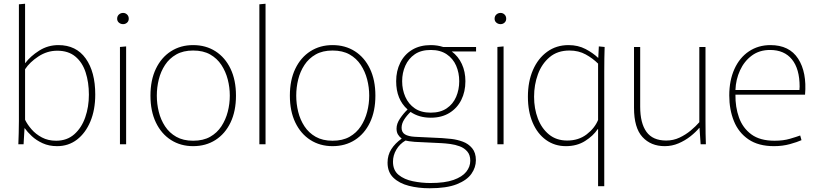

<svg xmlns="http://www.w3.org/2000/svg" viewBox="-20 -771 4371 1026"><path d="M285 10Q242 10 208 -5.5Q174 -21 150 -43.5Q126 -66 112 -86H111L106 0H78Q79 -27 80 -59.5Q81 -92 81 -125V-748L114 -751V-434H115Q143 -471 189.5 -500.5Q236 -530 292 -530Q387 -530 438 -458.5Q489 -387 489 -266Q489 -184 463 -122Q437 -60 391.5 -25Q346 10 285 10ZM280 -19Q338 -19 377 -53.5Q416 -88 435.5 -144Q455 -200 455 -265Q455 -331 437.5 -384.5Q420 -438 382.5 -469Q345 -500 286 -500Q232 -500 185.5 -469.5Q139 -439 114 -401V-131Q126 -106 148.5 -80Q171 -54 204 -36.5Q237 -19 280 -19Z M638 -642Q625 -642 615.5 -650Q606 -658 606 -671Q606 -685 615.5 -693.5Q625 -702 638 -702Q650 -702 659 -693.5Q668 -685 668 -671Q668 -658 659 -650Q650 -642 638 -642ZM621 -520 654 -523V0H621Z M1012 10Q945 10 893.5 -23Q842 -56 813 -116.5Q784 -177 784 -260Q784 -343 813 -403.5Q842 -464 893.5 -497Q945 -530 1012 -530Q1080 -530 1131.5 -497Q1183 -464 1212 -403.5Q1241 -343 1241 -260Q1241 -177 1212 -116.5Q1183 -56 1131.5 -23Q1080 10 1012 10ZM1012 -19Q1066 -19 1103 -40Q1140 -61 1163 -96Q1186 -131 1197 -173.5Q1208 -216 1208 -260Q1208 -304 1197 -346.5Q1186 -389 1163 -424Q1140 -459 1103 -480Q1066 -501 1012 -501Q959 -501 922 -480Q885 -459 862 -424Q839 -389 828.5 -346.5Q818 -304 818 -260Q818 -216 828.5 -173.5Q839 -131 862 -96Q885 -61 922 -40Q959 -19 1012 -19Z M1366 -748 1399 -751V0H1366Z M1757 10Q1690 10 1638.5 -23Q1587 -56 1558 -116.5Q1529 -177 1529 -260Q1529 -343 1558 -403.5Q1587 -464 1638.5 -497Q1690 -530 1757 -530Q1825 -530 1876.5 -497Q1928 -464 1957 -403.5Q1986 -343 1986 -260Q1986 -177 1957 -116.5Q1928 -56 1876.5 -23Q1825 10 1757 10ZM1757 -19Q1811 -19 1848 -40Q1885 -61 1908 -96Q1931 -131 1942 -173.5Q1953 -216 1953 -260Q1953 -304 1942 -346.5Q1931 -389 1908 -424Q1885 -459 1848 -480Q1811 -501 1757 -501Q1704 -501 1667 -480Q1630 -459 1607 -424Q1584 -389 1573.5 -346.5Q1563 -304 1563 -260Q1563 -216 1573.5 -173.5Q1584 -131 1607 -96Q1630 -61 1667 -40Q1704 -19 1757 -19Z M2282 -142Q2219 -142 2174 -173Q2153 -153 2139.5 -131.5Q2126 -110 2126 -88Q2126 -64 2144 -53Q2162 -42 2197 -40L2343 -33Q2363 -32 2393 -28.5Q2423 -25 2453 -14Q2483 -3 2503 21Q2523 45 2523 85Q2523 124 2499 158Q2475 192 2421 213.5Q2367 235 2276 235Q2216 235 2165 222Q2114 209 2082.5 179Q2051 149 2051 98Q2051 58 2071 26.5Q2091 -5 2126 -30V-31Q2114 -40 2106.5 -52.5Q2099 -65 2099 -84Q2099 -110 2117.5 -137.5Q2136 -165 2158 -186Q2097 -240 2097 -337Q2097 -392 2119 -436Q2141 -480 2182.5 -505Q2224 -530 2282 -530Q2317 -530 2348 -520H2524V-496H2394Q2429 -470 2448 -429Q2467 -388 2467 -337Q2467 -281 2445 -237Q2423 -193 2381.5 -167.5Q2340 -142 2282 -142ZM2282 -169Q2333 -169 2367 -192Q2401 -215 2417.5 -253.5Q2434 -292 2434 -337Q2434 -382 2417.5 -420Q2401 -458 2367 -481Q2333 -504 2282 -504Q2230 -504 2196.5 -481Q2163 -458 2146 -420Q2129 -382 2129 -337Q2129 -292 2146 -253.5Q2163 -215 2196.5 -192Q2230 -169 2282 -169ZM2280 207Q2357 207 2403.5 190.5Q2450 174 2471.5 147Q2493 120 2493 88Q2493 57 2477 38.5Q2461 20 2437 11Q2413 2 2386.5 -1.5Q2360 -5 2340 -6L2196 -13Q2161 -16 2147 -20Q2116 -2 2098 28.5Q2080 59 2080 93Q2080 139 2110 163.5Q2140 188 2186.5 197.5Q2233 207 2280 207Z M2655 -642Q2642 -642 2632.5 -650Q2623 -658 2623 -671Q2623 -685 2632.5 -693.5Q2642 -702 2655 -702Q2667 -702 2676 -693.5Q2685 -685 2685 -671Q2685 -658 2676 -650Q2667 -642 2655 -642ZM2638 -520 2671 -523V0H2638Z M3176 -81H3174Q3150 -45 3106.5 -17.5Q3063 10 3004 10Q2944 10 2898 -23Q2852 -56 2826.5 -115.5Q2801 -175 2801 -254Q2801 -335 2828 -397Q2855 -459 2904 -494.5Q2953 -530 3018 -530Q3069 -530 3109 -509Q3149 -488 3176 -462H3177L3180 -523L3211 -520Q3210 -490 3209.5 -458Q3209 -426 3209 -388V224H3176ZM3011 -20Q3072 -20 3115 -53Q3158 -86 3176 -130V-431Q3148 -459 3110 -480Q3072 -501 3023 -501Q2959 -501 2917 -465.5Q2875 -430 2854.5 -374Q2834 -318 2834 -254Q2834 -191 2854 -138Q2874 -85 2913.5 -52.5Q2953 -20 3011 -20Z M3532 10Q3458 10 3413 -39Q3368 -88 3368 -195V-520H3401V-201Q3401 -113 3434.5 -66.5Q3468 -20 3540 -20Q3578 -20 3611 -35.5Q3644 -51 3671 -73.5Q3698 -96 3717 -118V-520H3750V-125Q3750 -87 3750.5 -58Q3751 -29 3752 0H3724L3718 -88H3717Q3698 -65 3669.5 -42.5Q3641 -20 3606 -5Q3571 10 3532 10Z M4116 10Q4033 10 3980 -26Q3927 -62 3902 -123.5Q3877 -185 3877 -261Q3877 -341 3904.5 -402Q3932 -463 3982 -496.5Q4032 -530 4097 -530Q4198 -530 4245 -457.5Q4292 -385 4282 -265H3910Q3909 -199 3929 -143Q3949 -87 3995 -53Q4041 -19 4119 -19Q4166 -19 4201.5 -29.5Q4237 -40 4256 -47L4263 -22Q4241 -12 4201.5 -1Q4162 10 4116 10ZM4095 -504Q4038 -504 3997.5 -474Q3957 -444 3934.5 -395Q3912 -346 3910 -290H4252Q4252 -295 4252.5 -300.5Q4253 -306 4253 -308Q4253 -403 4212 -453.5Q4171 -504 4095 -504Z"/></svg>

Font: Murecho ExtraLight
Style: Regular
Weight: 200
Designer: Neil Summerour
Foundry: Positype
Version: Version 1.010; ttfautohint (v1.8.3)